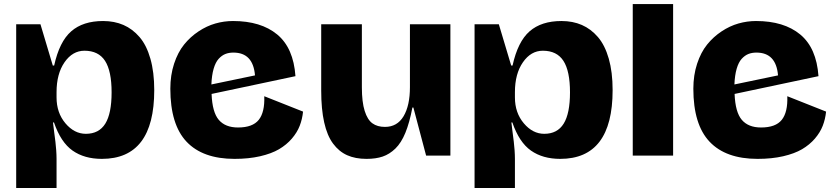

<svg xmlns="http://www.w3.org/2000/svg" viewBox="-20 -770 4147 950"><path d="M60.1 -649.9H180.2L241.2 -445.8H248Q273.9 -564 332.3 -615Q390.6 -666 490.2 -666Q545.9 -666 590.8 -646.5Q635.7 -627 670.4 -586.7Q705.1 -546.4 724.1 -479.7Q743.2 -413.1 743.2 -324.2Q743.2 16.1 483.9 16.1Q397.5 16.1 339.1 -24.9Q280.8 -65.9 247.1 -164.1H242.2Q244.1 -147.5 248 -116.7Q252 -85.9 254.2 -68.6Q256.3 -51.3 258.1 -27.3Q259.8 -3.4 259.8 16.1V160.2H60.1ZM259.8 -288.1Q259.8 -211.9 303.7 -159.9Q347.7 -107.9 404.8 -107.9Q469.7 -107.9 501 -158.2Q532.2 -208.5 532.2 -313Q532.2 -418.5 499.8 -468.8Q467.3 -519 397.9 -519Q338.9 -519 299.3 -461.9Q259.8 -404.8 259.8 -314Z M822.8 -331.1Q822.8 -397.9 841.3 -454.6Q859.9 -511.2 890.9 -549.6Q921.9 -587.9 962.4 -614.7Q1002.9 -641.6 1045.9 -653.8Q1088.9 -666 1132.8 -666Q1271 -666 1351.6 -599.4Q1432.1 -532.7 1441.9 -393.1L1026.9 -305.2Q1030.3 -214.8 1062.5 -177Q1094.7 -139.2 1157.7 -139.2Q1230 -139.2 1260.3 -177Q1290.5 -214.8 1287.6 -293.9L1479.5 -217.8Q1475.6 -180.2 1462.9 -147.5Q1450.2 -114.7 1424.1 -84.2Q1397.9 -53.7 1360.6 -31.7Q1323.2 -9.8 1266.8 3.2Q1210.4 16.1 1140.6 16.1Q983.4 16.1 903.1 -68.8Q822.8 -153.8 822.8 -331.1ZM1134.8 -509.8Q1112.3 -509.8 1094.7 -502.7Q1077.1 -495.6 1061.8 -478.8Q1046.4 -461.9 1037.1 -429.9Q1027.8 -397.9 1025.9 -352.1L1241.7 -397Q1232.4 -509.8 1134.8 -509.8Z M1569.3 -649.9H1770.5V-337.9Q1770.5 -265.1 1784.4 -221.2Q1798.3 -177.2 1822.8 -159.7Q1847.2 -142.1 1884.8 -142.1Q1945.3 -142.1 1976.8 -194.8Q2008.3 -247.6 2008.3 -338.9V-649.9H2208.5V0H2088.4L2025.4 -237.8H2020.5Q2006.3 -163.1 1985.8 -113Q1965.3 -63 1936.3 -34.9Q1907.2 -6.8 1873.5 4.6Q1839.8 16.1 1793.5 16.1Q1738.3 16.1 1697.8 -2Q1657.2 -20 1627.9 -59.6Q1598.6 -99.1 1584 -164.6Q1569.3 -230 1569.3 -321.8Z M2328.1 -649.9H2448.2L2509.3 -445.8H2516.1Q2542 -564 2600.3 -615Q2658.7 -666 2758.3 -666Q2814 -666 2858.9 -646.5Q2903.8 -627 2938.5 -586.7Q2973.1 -546.4 2992.2 -479.7Q3011.2 -413.1 3011.2 -324.2Q3011.2 16.1 2752 16.1Q2665.5 16.1 2607.2 -24.9Q2548.8 -65.9 2515.1 -164.1H2510.3Q2512.2 -147.5 2516.1 -116.7Q2520 -85.9 2522.2 -68.6Q2524.4 -51.3 2526.1 -27.3Q2527.8 -3.4 2527.8 16.1V160.2H2328.1ZM2527.8 -288.1Q2527.8 -211.9 2571.8 -159.9Q2615.7 -107.9 2672.9 -107.9Q2737.8 -107.9 2769 -158.2Q2800.3 -208.5 2800.3 -313Q2800.3 -418.5 2767.8 -468.8Q2735.4 -519 2666 -519Q2606.9 -519 2567.4 -461.9Q2527.8 -404.8 2527.8 -314Z M3310.5 0H3110.8V-750H3310.5Z M3410.6 -331.1Q3410.6 -397.9 3429.2 -454.6Q3447.8 -511.2 3478.8 -549.6Q3509.8 -587.9 3550.3 -614.7Q3590.8 -641.6 3633.8 -653.8Q3676.8 -666 3720.7 -666Q3858.9 -666 3939.5 -599.4Q4020 -532.7 4029.8 -393.1L3614.7 -305.2Q3618.2 -214.8 3650.4 -177Q3682.6 -139.2 3745.6 -139.2Q3817.9 -139.2 3848.1 -177Q3878.4 -214.8 3875.5 -293.9L4067.4 -217.8Q4063.5 -180.2 4050.8 -147.5Q4038.1 -114.7 4012 -84.2Q3985.8 -53.7 3948.5 -31.7Q3911.1 -9.8 3854.7 3.2Q3798.3 16.1 3728.5 16.1Q3571.3 16.1 3491 -68.8Q3410.6 -153.8 3410.6 -331.1ZM3722.7 -509.8Q3700.2 -509.8 3682.6 -502.7Q3665 -495.6 3649.7 -478.8Q3634.3 -461.9 3625 -429.9Q3615.7 -397.9 3613.8 -352.1L3829.6 -397Q3820.3 -509.8 3722.7 -509.8Z"/></svg>

Font: Mayenne Sans Regular
Style: Regular
Weight: 600
Width: 6
Designer: Jérémy Landes — Studio Triple
Foundry: Jérémy Landes — Studio Triple
Version: Version 1.001;hotconv 1.0.109;makeotfexe 2.5.65596